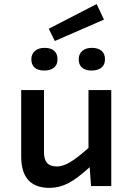

<svg xmlns="http://www.w3.org/2000/svg" viewBox="-20 -913 654 942"><path d="M219.2 -772 454.1 -893.1 490.2 -816.9 249 -711.9ZM196.8 -566.9Q166.5 -566.9 150.1 -581.1Q133.8 -595.2 133.8 -622.1Q133.8 -647.5 151.1 -662.8Q168.5 -678.2 198.2 -678.2Q229.5 -678.2 245.8 -663.8Q262.2 -649.4 262.2 -622.1Q262.2 -595.2 244.9 -581.1Q227.5 -566.9 196.8 -566.9ZM429.2 -566.9Q398.9 -566.9 382.6 -581.1Q366.2 -595.2 366.2 -622.1Q366.2 -647.5 383.3 -662.8Q400.4 -678.2 430.2 -678.2Q461.4 -678.2 478.3 -663.8Q495.1 -649.4 495.1 -622.1Q495.1 -595.2 477.5 -581.1Q460 -566.9 429.2 -566.9ZM525.9 0H426.8L419.9 -92.8Q358.9 -36.6 314.5 -13.9Q270 8.8 223.1 8.8Q84 8.8 84 -145V-471.2H195.8V-166Q195.8 -130.4 211.2 -113.3Q226.6 -96.2 259.8 -96.2Q288.1 -96.2 323.2 -116.9Q358.4 -137.7 414.1 -187V-471.2H525.9Z"/></svg>

Font: IntelOne Mono Medium
Style: Regular
Weight: 500
Designer: Fred Shallcrass
Foundry: Frere-Jones Type LLC
Version: Version 1.200;hotconv 1.1.0;makeotfexe 2.6.0;FJTRelease1.2